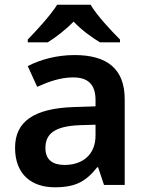

<svg xmlns="http://www.w3.org/2000/svg" viewBox="-20 -786 628 816"><path d="M365 -766H223C195 -721 135 -656 98 -618V-606H183C218 -628 257 -658 293 -694C327 -658 370 -627 405 -606H490V-618C453 -655 391 -721 365 -766ZM297 -552C222 -552 151 -533 98 -505L138 -417C187 -439 237 -457 291 -457C351 -457 386 -430 386 -361V-334L292 -331C125 -325 44 -270 44 -158C44 -43 116 10 213 10C303 10 346 -16 393 -75H397L422 0H510V-364C510 -492 437 -552 297 -552ZM320 -254 386 -256V-210C386 -127 329 -85 255 -85C206 -85 173 -105 173 -157C173 -215 209 -250 320 -254Z"/></svg>

Font: Noto Sans Tai Tham SemiBold
Style: Regular
Weight: 600
Designer: Monotype Design Team 2013. Revised by David WIlliams 2020
Foundry: Monotype Imaging Inc.
Version: Version 2.002